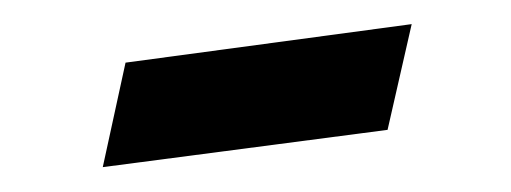

<svg xmlns="http://www.w3.org/2000/svg" viewBox="-20 -295 415 156"><path d="M63.5 -159.2 82 -244.1 314.5 -275.4 294.9 -189.5Z"/></svg>

Font: Crimson Pro ExtraLight SemiBold
Style: Italic
Weight: 600
Italic angle: -12°
Version: Version 1.002